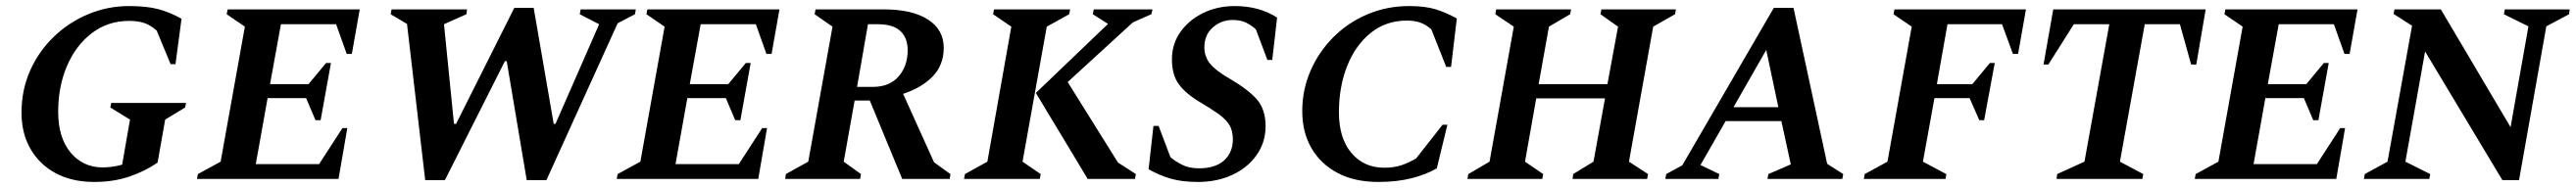

<svg xmlns="http://www.w3.org/2000/svg" viewBox="-20 -591 8499 621"><path d="M291 10Q218 10 164.5 -18.5Q111 -47 81 -98.5Q51 -150 51 -219Q51 -294 79.5 -358Q108 -422 158 -470Q208 -518 272 -544.5Q336 -571 406 -571Q463 -571 501.5 -561Q540 -551 579 -529L559 -379H543L497 -490Q478 -507 457.5 -514.5Q437 -522 406 -522Q336 -522 283 -481.5Q230 -441 201 -373Q172 -305 172 -222Q172 -136 213 -87Q254 -38 319 -38Q350 -38 383 -47L409 -196L344 -236L347 -251H594L591 -236L525 -196L500 -54Q460 -26 407.5 -8Q355 10 291 10Z M630 0 633 -16 708 -57 788 -503 728 -544 731 -560H1167L1141 -413H1124L1089 -511H907L871 -313H998L1056 -383H1072L1038 -194H1021L990 -267H863L824 -49H1033L1110 -168H1126L1097 0Z M1383 4 1323 -512 1269 -544 1272 -560H1521L1519 -544L1445 -511L1478 -182H1485L1677 -565H1741L1807 -182H1813L1957 -511L1893 -544L1896 -560H2078L2075 -544L2018 -514L1783 4H1718L1652 -389H1646L1448 4Z M2015 0 2018 -16 2093 -57 2173 -503 2113 -544 2116 -560H2552L2526 -413H2509L2474 -511H2292L2256 -313H2383L2441 -383H2457L2423 -194H2406L2375 -267H2248L2209 -49H2418L2495 -168H2511L2482 0Z M2571 0 2573 -16 2647 -57 2727 -503 2668 -544 2671 -560H2896Q2990 -560 3042 -526.5Q3094 -493 3094 -433Q3094 -376 3057.5 -338.5Q3021 -301 2960 -281L3062 -55L3116 -16L3114 0H2957L2850 -259H2800L2764 -57L2821 -16L2818 0ZM2876 -511H2844L2808 -304H2860Q2915 -304 2945 -338.5Q2975 -373 2975 -425Q2975 -466 2951 -488.5Q2927 -511 2876 -511Z M3161 0 3164 -16 3238 -57 3317 -503 3257 -544 3260 -560H3511L3508 -544L3434 -503L3354 -57L3414 -16L3411 0ZM3569 0 3398 -284 3636 -512 3586 -544 3589 -560H3783L3779 -544L3718 -517L3503 -320L3669 -54L3728 -16L3725 0Z M3933 10Q3880 10 3842.5 -1Q3805 -12 3770 -32L3786 -175H3803L3842 -72Q3858 -58 3881 -46.5Q3904 -35 3936 -35Q3990 -35 4019 -61Q4048 -87 4048 -131Q4048 -160 4036 -179Q4024 -198 4000 -215Q3976 -232 3939 -254Q3892 -282 3869.5 -313Q3847 -344 3847 -395Q3847 -446 3875 -485.5Q3903 -525 3950 -548Q3997 -571 4054 -571Q4135 -571 4194 -533L4178 -393H4162L4124 -494Q4110 -507 4092 -516Q4074 -525 4047 -525Q4010 -525 3982 -500.5Q3954 -476 3954 -435Q3954 -404 3972.5 -381Q3991 -358 4036 -332Q4098 -296 4127 -263Q4156 -230 4156 -174Q4156 -121 4126.5 -79Q4097 -37 4046.5 -13.5Q3996 10 3933 10Z M4528 10Q4450 10 4394 -19.5Q4338 -49 4307.5 -101.5Q4277 -154 4277 -224Q4277 -294 4304 -356.5Q4331 -419 4379 -467.5Q4427 -516 4491.5 -543.5Q4556 -571 4630 -571Q4682 -571 4716.5 -560.5Q4751 -550 4787 -530L4768 -370H4752L4703 -494Q4686 -509 4667.5 -516Q4649 -523 4622 -523Q4553 -523 4502.5 -482Q4452 -441 4425 -372.5Q4398 -304 4398 -220Q4398 -135 4439 -86Q4480 -37 4548 -37Q4580 -37 4605 -45.5Q4630 -54 4653 -68L4740 -179H4756L4721 -35Q4687 -15 4638.5 -2.5Q4590 10 4528 10Z M4822 0 4825 -16 4895 -57 4975 -503 4914 -544 4917 -560H5164L5161 -544L5091 -503L5057 -313H5284L5319 -503L5261 -544L5264 -560H5510L5507 -544L5435 -503L5355 -57L5418 -16L5415 0H5169L5171 -16L5238 -57L5276 -266H5049L5012 -57L5072 -16L5069 0Z M5475 0 5478 -16 5531 -45 5833 -565H5898L6009 -50L6062 -16L6059 0H5812L5815 -16L5889 -48L5858 -191H5674L5591 -46L5653 -16L5650 0ZM5700 -237H5848L5808 -426Z M6130 0 6133 -16 6208 -57 6288 -503 6228 -544 6231 -560H6665L6639 -413H6622L6586 -511H6406L6371 -313H6488L6546 -383H6562L6527 -194H6511L6479 -267H6363L6325 -57L6402 -16L6400 0Z M6766 0 6768 -16 6858 -57 6940 -511H6823L6739 -378H6723L6755 -560H7258L7227 -378H7210L7173 -511H7057L6975 -57L7052 -16L7049 0Z M7222 0 7225 -16 7300 -57 7380 -503 7320 -544 7323 -560H7759L7733 -413H7716L7681 -511H7499L7463 -313H7590L7648 -383H7664L7630 -194H7613L7582 -267H7455L7416 -49H7625L7702 -168H7718L7689 0Z M7780 0 7783 -16 7858 -57 7939 -506 7878 -545 7881 -560H8034L8264 -171L8323 -504L8242 -544L8245 -560H8459L8457 -544L8382 -504L8292 4H8237L7982 -421L7917 -57L7999 -16L7996 0Z"/></svg>

Font: Spectral SC SemiBold
Style: Italic
Weight: 600
Italic angle: -10°
Designer: Jean-Baptiste Levee
Foundry: Production Type
Version: Version 2.001